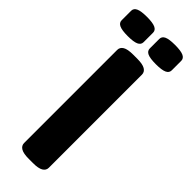

<svg xmlns="http://www.w3.org/2000/svg" viewBox="-330 -895 916 916"><g transform="rotate(45 128.0 -437.0)"><path d="M114 2Q77 2 60.5 -8Q44 -18 44 -36V-664Q44 -682 60.5 -692Q77 -702 114 -702H141Q178 -702 194.5 -692Q211 -682 211 -664V-36Q211 -18 194.5 -8Q178 2 141 2ZM223 -746Q183 -746 166 -754Q149 -762 149 -779V-843Q149 -860 166 -868Q183 -876 223 -876Q262 -876 279.5 -868Q297 -860 297 -843V-779Q297 -762 279.5 -754Q262 -746 223 -746ZM33 -746Q-6 -746 -23.5 -754Q-41 -762 -41 -779V-843Q-41 -860 -23.5 -868Q-6 -876 33 -876Q72 -876 89.5 -868Q107 -860 107 -843V-779Q107 -762 89.5 -754Q72 -746 33 -746Z"/></g></svg>

Font: Asap Condensed ExtraBold
Style: Regular
Weight: 800
Width: 3
Designer: Pablo Cosgaya
Foundry: Omnibus-Type
Version: Version 3.001; ttfautohint (v1.8.4.7-5d5b)